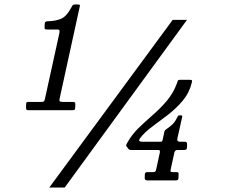

<svg xmlns="http://www.w3.org/2000/svg" viewBox="-20 -809 1040 859"><path d="M96.5 -328.5 97 -343.5Q97 -350.5 99.8 -351.8Q102.5 -353 109.5 -353H165Q173.5 -353 176.5 -355.8Q179.5 -358.5 181 -366.5L246 -662.5Q247 -671 245.5 -674Q244 -677 236 -677H191.5Q184.5 -677 181.8 -678.5Q179 -680 179.5 -687L180 -700Q180 -708.5 183.2 -711.2Q186.5 -714 195.5 -714Q225.5 -714.5 251 -724Q276.5 -733.5 299.5 -776Q302 -781.5 305 -785.2Q308 -789 316 -789H326.5Q333 -789 335.8 -787.8Q338.5 -786.5 337 -780.5L247 -369Q244.5 -358.5 247.5 -355.8Q250.5 -353 261.5 -353H303Q309.5 -353 313.2 -351.8Q317 -350.5 317 -344L316.5 -329Q316.5 -321 314.2 -318.5Q312 -316 304 -316H108Q100.5 -316 98.5 -318.2Q96.5 -320.5 96.5 -328.5ZM752.5 -720H816.5L269.5 30H200.5ZM779 -30.5 778.5 -11.5Q778 -2 767.5 -2H638.5Q627.5 -2 627.5 -12.5L628 -29Q628.5 -39 639 -39H666Q676 -39 678 -48L695 -126Q696.5 -133.5 694.5 -135.8Q692.5 -138 685 -138H569Q562 -138 559.5 -139Q557 -140 554 -143.5L547 -153Q543.5 -157 544.2 -159.8Q545 -162.5 548.5 -168.5Q568.5 -205.5 599.2 -235.5Q630 -265.5 663.5 -294.5Q697 -323.5 726 -357.5Q755 -391.5 771.5 -436Q774 -443 775.5 -447.5Q777 -452 786.5 -452H826Q836 -452 838.2 -450Q840.5 -448 838 -439Q827 -393.5 797.5 -358.5Q768 -323.5 731.5 -295.5Q695 -267.5 661 -242.5Q627 -217.5 606.5 -190.5Q601.5 -183.5 603 -179.2Q604.5 -175 618 -175H699Q704 -175 705.2 -176.8Q706.5 -178.5 707.5 -183.5L715 -217.5Q716.5 -225 718.8 -226.8Q721 -228.5 725.5 -232Q737.5 -240 750.5 -251.8Q763.5 -263.5 772.5 -283.5Q774.5 -287.5 776.2 -290.2Q778 -293 783.5 -293H788Q794 -293 795 -291Q796 -289 794.5 -283.5L773.5 -189Q770.5 -175 785 -175H807.5Q817 -175 817 -164.5L816.5 -148Q816 -138 804 -138H774Q762.5 -138 760 -126L743.5 -50.5Q742 -43.5 743.5 -41.2Q745 -39 753 -39H767.5Q774 -39 776.5 -37.8Q779 -36.5 779 -30.5Z"/></svg>

Font: Besley* Narrow Medium
Style: Italic
Weight: 500
Width: 4
Italic angle: -13°
Designer: Owen Earl
Foundry: indestructible type*
Version: Version 3.000; ttfautohint (v1.8.3)